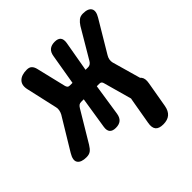

<svg xmlns="http://www.w3.org/2000/svg" viewBox="-258 -715 1050 1050"><g transform="rotate(-45 267.5 -190.0)"><path d="M52 -29Q40 -9 27.5 0.5Q15 10 -6 10Q-47 10 -60.5 -10Q-74 -30 -51 -68L61 -253Q67 -264 69.5 -277Q72 -290 69 -301L28 -483Q20 -520 40 -540Q60 -560 101 -560Q121 -560 131 -549.5Q141 -539 145 -521L186 -350Q188 -342 192.5 -337Q197 -332 207 -332H227L257 -509Q261 -535 276 -547.5Q291 -560 317 -560Q342 -560 352.5 -547.5Q363 -535 359 -509L328 -332H348Q357 -332 364.5 -337Q372 -342 377 -351L478 -522Q489 -539 502 -549.5Q515 -560 535 -560Q575 -560 587 -540Q599 -520 578 -485L470 -304Q463 -293 460.5 -280.5Q458 -268 461 -256L508 -90L514 -84Q527 -68 521 -35L495 115Q489 148 470 164Q451 180 418 180Q385 180 372 164Q359 148 365 115L391 -35L393 -45L348 -207Q346 -216 341.5 -220.5Q337 -225 328 -225H308L280 -41Q276 -15 261.5 -2.5Q247 10 221 10Q196 10 185 -2.5Q174 -15 178 -41L207 -225H187Q177 -225 170.5 -220.5Q164 -216 158 -206Z"/></g></svg>

Font: Maple Mono ExtraBold
Style: Italic
Weight: 800
Italic angle: -10°
Monospace: yes
Designer: subframe7536
Version: Version 7.200